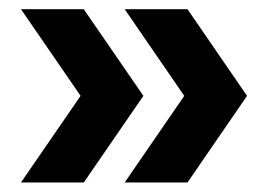

<svg xmlns="http://www.w3.org/2000/svg" viewBox="-20 -459 567 406"><path d="M157.2 -73.2H24.4L150.4 -256.3L24.4 -439.5H157.2L283.2 -256.3ZM376.5 -73.2H243.7L369.6 -256.3L243.7 -439.5H376.5L502.4 -256.3Z"/></svg>

Font: SansationBold
Style: Bold
Weight: 700
Designer: Bernd Montag
Version: Version 1.301